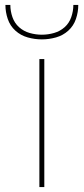

<svg xmlns="http://www.w3.org/2000/svg" viewBox="-20 -760 340 780"><path d="M140 0V-520H160V0ZM150 -600Q121 -600 92.5 -608Q64 -616 42.5 -635.5Q21 -655 11.5 -683Q2 -711 2 -740H22Q22 -715 30.5 -690.5Q39 -666 57.5 -649.5Q76 -633 100.5 -626Q125 -619 150 -619Q175 -619 199.5 -626Q224 -633 242.5 -649.5Q261 -666 269.5 -690.5Q278 -715 278 -740H298Q298 -711 288.5 -683Q279 -655 257.5 -635.5Q236 -616 207.5 -608Q179 -600 150 -600Z"/></svg>

Font: Iosevka Aile Thin
Style: Regular
Weight: 100
Designer: Belleve Invis
Foundry: Belleve Invis
Version: Version 31.1.0; ttfautohint (v1.8.4)